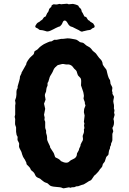

<svg xmlns="http://www.w3.org/2000/svg" viewBox="-20 -1002 696 1037"><path d="M68.8 -503.4Q68.8 -517.6 75.2 -525.9V-535.2Q80.1 -554.2 84 -565.9Q87.9 -577.6 87.9 -588.9Q96.2 -605.5 96.2 -606.4V-609.4L122.1 -655.3V-658.7Q122.1 -662.6 131.3 -676.8Q140.6 -690.9 149.9 -698.2Q159.2 -706.1 161.1 -708.5Q163.1 -710.9 164.1 -716.3Q165 -721.7 166 -724.1Q168.9 -727.1 176.3 -731Q183.6 -734.9 188.5 -741.2Q193.4 -747.6 206.1 -756.3Q218.8 -765.1 223.6 -766.6Q228 -768.1 238.3 -773.4Q248.5 -778.8 258.8 -778.8L272.9 -787.1Q279.8 -787.1 286.1 -787.1L310.1 -792H319.3L344.2 -794.9Q356.4 -794.9 367.7 -792.5Q378.9 -790 386.7 -789.1Q394.5 -788.1 402.3 -781.7Q409.2 -775.9 412.1 -774.4Q415 -772.9 420.4 -772.5Q425.8 -772 429.7 -770Q433.6 -768.1 439.5 -762.2Q447.8 -754.4 457 -750.5Q466.3 -746.1 472.7 -738.3Q479 -730.5 481 -727.5Q482.9 -725.1 489.3 -720.7Q496.1 -715.8 499 -711.9Q502 -708 507.8 -699.7Q516.6 -687 522 -682.6Q527.3 -678.2 530.8 -670.4Q534.2 -663.1 534.2 -657.7Q534.2 -652.3 543 -640.6Q551.8 -628.9 553.7 -627Q555.7 -625 559.1 -607.9Q565.9 -578.1 574.2 -569.8Q575.2 -566.9 575.7 -559.6Q576.2 -551.8 577.1 -548.8Q578.1 -545.9 582.5 -538.6Q586.9 -531.2 586.9 -526.9L585 -512.2Q585 -509.8 585.9 -507.8Q586.9 -505.9 587.4 -504.4Q587.9 -502.9 587.4 -499Q586.9 -495.1 587.9 -494.1L595.2 -481Q596.2 -476.1 593.3 -465.3Q590.3 -454.6 593.3 -444.8Q596.2 -435.5 595.7 -427.2Q595.2 -418.9 595.2 -416Q598.1 -410.2 598.1 -403.8L596.2 -393.6L599.1 -381.8L592.8 -358.9L595.2 -349.1Q598.1 -327.1 586.9 -311L591.8 -293Q591.8 -291 586.9 -278.8V-246.1Q586.9 -240.7 583 -233.4Q579.1 -226.1 579.6 -223.1Q580.1 -220.7 579.6 -218.8Q579.1 -216.8 577.1 -213.9Q574.2 -209.5 574.2 -205.6V-201.2Q567.9 -188.5 567.4 -180.2Q566.9 -170.9 565.9 -168Q564.5 -163.6 558.6 -159.2Q552.7 -154.3 550.3 -143.1Q547.4 -128.9 540.5 -122.6Q534.2 -116.2 533.7 -108.9Q533.2 -101.6 526.9 -95.7Q519 -87.9 516.1 -82Q512.7 -76.2 506.8 -70.3L496.6 -59.6Q492.2 -55.2 488.8 -53.2Q485.8 -49.3 479 -38.6Q472.2 -27.8 468.8 -27.3Q463.4 -26.4 447.3 -15.1Q431.2 -3.9 423.3 -3.9L401.9 3.9H397.5Q391.6 3.9 387.7 6.3Q382.3 9.8 375.5 9.3Q368.7 8.8 365.7 10.3Q363.3 12.2 361.8 12.2L352.1 9.8L324.2 15.1Q320.3 15.1 315.4 12.7Q308.6 8.8 281.2 7.3Q253.9 5.4 247.1 -2.4Q237.8 -12.7 231 -14.2Q224.1 -16.1 218.3 -19.5Q212.9 -22.9 206.1 -28.8Q199.2 -35.2 196.3 -37.1Q193.4 -39.1 186 -41.5Q174.3 -45.9 169.9 -57.1Q165.5 -68.8 158.7 -74.2Q147.9 -81.5 146 -86.4Q142.1 -97.7 132.8 -105.5Q123 -113.3 123 -118.2Q123 -123 122.1 -124Q121.1 -125 117.2 -133.8Q113.3 -142.6 111.3 -144Q109.9 -146 108.9 -147.9Q107.9 -149.9 106.4 -151.9Q105 -153.3 104 -156.2Q103 -159.2 102.1 -161.6Q101.1 -164.1 100.1 -166.5Q99.1 -168.9 98.6 -171.4Q98.1 -173.8 97.2 -176.8Q96.2 -179.7 95.2 -182.6Q94.2 -185.5 87.9 -196.8Q81.5 -207.5 83 -216.8Q84 -225.6 83 -228.5Q82 -231.4 79.1 -236.8Q76.2 -241.2 75.2 -244.1Q74.2 -247.1 74.7 -253.4Q75.2 -259.8 75.2 -262.7L69.8 -272.9Q68.8 -274.9 66.9 -290V-314L62 -328.1Q61 -333 61.5 -343.8Q62 -354.5 62 -358.9L59.1 -371.1L62 -382.8V-432.1Q64.9 -444.3 63 -451.2Q61 -458 61.5 -460.4Q62 -462.9 66.9 -476.1L68.8 -491.2ZM279.8 -640.1Q279.8 -639.2 276.4 -636.2Q271.5 -631.8 268.1 -622.6Q264.6 -612.8 258.8 -604Q252.9 -595.2 250.5 -590.3Q248 -585.4 245.6 -575.7Q241.7 -558.6 236.8 -554.2V-540Q230 -526.4 230 -517.6Q230 -506.8 225.1 -498.5Q220.2 -489.7 224.1 -476.1L226.1 -463.9L217.8 -441.9L224.1 -414.1L217.8 -381.8L221.2 -367.2L220.2 -357.9Q220.2 -356 220.2 -354L224.1 -344.2V-313Q224.1 -309.1 229 -296.9V-284.2Q234.9 -266.6 234.4 -258.3Q233.9 -250 234.9 -245.6Q235.8 -241.2 250 -211.9L251 -205.1Q253.9 -200.2 270 -175.8Q271 -172.9 272.5 -169.4Q273.9 -166 274.9 -162.1Q275.9 -158.2 277.3 -154.8Q278.8 -151.4 284.7 -149.4Q302.2 -142.1 309.1 -131.8Q341.8 -115.2 355.5 -130.9Q360.8 -136.7 373 -141.6Q396 -150.4 396 -173.8Q407.2 -190.4 407.2 -198.2L414.1 -212.9Q415 -213.9 415 -216.3V-220.2L420.9 -232.9Q420.9 -233.9 423.8 -237.8Q429.7 -246.1 427.7 -256.8Q425.3 -267.6 427.7 -272Q430.2 -276.9 432.1 -283.2Q434.1 -289.1 433.6 -294.9Q433.1 -300.8 433.1 -303.2L436 -310.1Q436 -312.5 434.6 -319.3Q433.1 -326.2 434.6 -329.1Q436 -332 436 -334L433.1 -344.2L437 -377.9L433.1 -396Q433.1 -413.1 438 -422.4Q442.9 -431.6 440.9 -435.5Q439 -439.9 438.5 -440.9Q438 -441.9 438.5 -445.8Q439 -450.2 434.6 -459.5Q429.7 -468.8 432.1 -476.1Q434.1 -484.4 432.6 -489.3Q431.2 -494.1 431.2 -497.6Q431.6 -501 424.8 -519.5Q418 -538.1 417.5 -541Q417 -543.9 418 -549.8Q418.9 -555.7 418.5 -564.5Q418 -573.2 416.5 -577.1Q415 -581.1 408.7 -586.9Q402.3 -592.8 400.4 -596.7Q398.4 -600.6 396.5 -607.9Q395 -615.2 392.6 -619.1Q390.1 -622.6 388.7 -624Q387.2 -625 386.2 -626Q385.7 -627 383.8 -628.4Q381.8 -629.9 380.9 -630.9Q379.9 -631.8 373 -641.1Q366.2 -650.4 352.1 -653.8Q344.2 -653.8 336.9 -653.8Q318.8 -657.7 315.4 -656.2Q311.5 -654.8 301.8 -652.8Q292 -650.9 289.1 -648.4Q286.1 -646 283.7 -643.1Q281.2 -640.1 279.8 -640.1ZM374 -981Q404.8 -974.6 404.8 -967.8Q404.8 -964.4 411.6 -959Q418.5 -954.1 419.4 -948.2Q420.4 -938 426.8 -931.2Q434.6 -914.1 435.5 -913.6Q436.5 -913.1 438.5 -912.1Q439.9 -911.1 443.4 -910.6Q446.8 -910.2 449.7 -903.3Q453.1 -897 455.1 -895Q455.1 -892.1 460.9 -892.1Q466.8 -886.2 467.8 -884.8Q485.8 -875.5 485.8 -871.1Q491.2 -864.3 491.2 -859.4Q491.2 -854.5 487.3 -852.5Q483.4 -851.1 481 -850.1Q478.5 -849.6 473.6 -844.7Q468.8 -839.8 462.4 -839.8Q456.1 -839.8 434.1 -834H432.1Q422.4 -829.1 415.5 -833Q403.8 -840.8 396 -843.8Q388.2 -847.2 381.3 -851.1Q372.6 -856.4 365.7 -857.9Q358.9 -859.4 355 -863.8Q351.1 -868.2 350.1 -869.1Q349.1 -870.1 346.2 -875.5Q337.9 -891.1 330.1 -891.1Q322.8 -891.6 318.4 -880.9Q314 -870.1 312.5 -869.1Q311 -868.2 304.2 -859.9Q301.8 -858.9 299.8 -858.4Q297.9 -857.9 294.9 -856.9Q288.1 -854.5 281.2 -850.6Q274.4 -846.2 269 -844.2Q263.2 -841.8 253.9 -836.9Q244.6 -832 233.9 -832L216.8 -836.9L208 -838.9Q194.8 -838.9 190.4 -842.8Q186 -846.7 185.1 -847.7Q184.1 -848.1 182.6 -848.6Q181.2 -849.1 179.7 -850.1Q177.7 -851.1 174.8 -852.5Q165.5 -856.9 175.8 -870.1Q176.8 -871.1 178.7 -874.5Q180.7 -877.9 188 -881.8Q196.3 -885.7 198.2 -888.7Q200.2 -891.6 201.2 -891.6Q202.1 -892.1 204.6 -893.1Q208.5 -894.5 212.9 -902.3Q217.3 -910.2 221.7 -911.1Q226.1 -912.1 227.1 -914.1L234.9 -931.2Q241.2 -937.5 242.7 -943.4Q244.1 -949.2 245.1 -952.1Q246.1 -955.1 250.5 -959Q254.9 -962.9 256.8 -964.8L257.8 -967.8V-970.2Q260.7 -976.1 270 -979L279.3 -978Q283.7 -978 288.1 -978L301.3 -981L310.1 -979L319.8 -980L342.8 -981.9Q348.6 -979 352.1 -979Z"/></svg>

Font: AntiqueNobleBoldCondensed
Style: BoldCondensed
Weight: 700
Version: Version 001.000